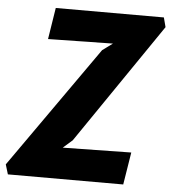

<svg xmlns="http://www.w3.org/2000/svg" viewBox="-86 -795 753 844"><g transform="rotate(5 290.5 -373.5)"><path d="M-20 0 -33 -43 345 -580 390 -613 104 -608 126 -747H603L614 -705L251 -174L210 -138L512 -143L489 0Z"/></g></svg>

Font: Merriweather Sans ExtraBold
Style: Italic
Weight: 800
Italic angle: -7.5°
Designer: Eben Sorkin
Foundry: Eben Sorkin
Version: Version 2.001; ttfautohint (v1.8.3)